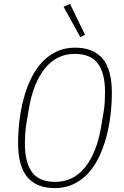

<svg xmlns="http://www.w3.org/2000/svg" viewBox="-20 -955 640 987"><path d="M262 12Q168 12 120.5 -44.5Q73 -101 73 -220Q73 -277 80 -335Q87 -393 101.5 -447.5Q116 -502 139 -550Q162 -598 194.5 -633.5Q227 -669 269.5 -689.5Q312 -710 366 -710Q460 -710 507.5 -653.5Q555 -597 555 -478Q555 -421 548 -363Q541 -305 526.5 -250.5Q512 -196 489 -148Q466 -100 433.5 -64.5Q401 -29 358 -8.5Q315 12 262 12ZM264 -20Q356 -20 416.5 -94Q477 -168 500 -304L512 -376Q517 -405 518.5 -431.5Q520 -458 520 -481Q520 -578 483.5 -628Q447 -678 364 -678Q272 -678 211.5 -604Q151 -530 128 -394L116 -322Q111 -293 109.5 -266.5Q108 -240 108 -217Q108 -120 144.5 -70Q181 -20 264 -20ZM307 -920 340 -935 417 -776 393 -764Z"/></svg>

Font: IBM Plex Mono ExtraLight
Style: Italic
Weight: 200
Italic angle: -9°
Monospace: yes
Designer: Mike Abbink, Paul van der Laan, Pieter van Rosmalen
Foundry: Bold Monday
Version: Version 2.3